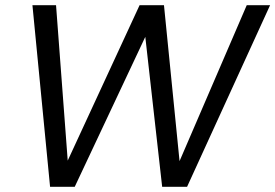

<svg xmlns="http://www.w3.org/2000/svg" viewBox="-20 -720 1061 740"><path d="M173 0 105 -700H196L241 -101L518 -700H612L672 -99L931 -700H1021L701 0H605L540 -578L268 0Z"/></svg>

Font: DM Sans 11pt
Style: Italic
Weight: 400
Italic angle: -10°
Version: Version 4.004;gftools[0.9.30]